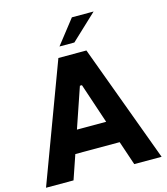

<svg xmlns="http://www.w3.org/2000/svg" viewBox="-140 -1098 1046 1205"><g transform="rotate(-15 383.5 -495.5)"><path d="M582.5 -991.2 415.5 -834.5H318.8L441.4 -991.2ZM581.1 0 528.3 -156.7H240.2L186.5 0H7.8L293.5 -766.6H475.6L758.8 0ZM289.6 -302.2H479.5L392.1 -563.5H378.9Z"/></g></svg>

Font: Acari Sans Neue Black
Style: Regular
Weight: 900
Designer: Alfredo Marco Pradil
Foundry: Alfredo Marco Pradil
Version: Version 1.045;June 16, 2019;FontCreator 11.5.0.2425 64-bit; 